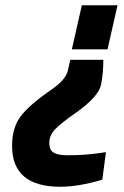

<svg xmlns="http://www.w3.org/2000/svg" viewBox="-20 -520 472 732"><path d="M26 36Q26 -32 58 -75.5Q90 -119 177 -179Q231 -216 239 -252L248 -292H374Q374 -243 365.5 -198Q357 -153 272 -92Q213 -51 190.5 -27.5Q168 -4 168 24.5Q168 53 185.5 62.5Q203 72 238 72Q304 72 364 63L384 60L370 165Q280 192 210 192Q26 192 26 36ZM428 -500 390 -332H254L292 -500Z"/></svg>

Font: Titillium Web
Style: Bold Italic
Weight: 700
Italic angle: -13°
Version: Version 1.002;PS 57.000;hotconv 1.0.70;makeotf.lib2.5.55311